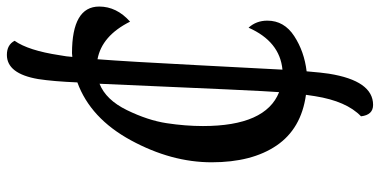

<svg xmlns="http://www.w3.org/2000/svg" viewBox="-300 -726 1131 572"><g transform="rotate(-90 266.0 -440.5)"><path d="M382 -791 393 -792Q532 -792 532 -711Q532 -659 487 -619Q445 -703 375 -716Q368 -626 357.5 -421.5Q347 -217 344 -165Q428 -173 469 -266Q490 -243 490 -210Q490 -160 444 -130Q398 -100 339 -93Q335 -46 332 -27Q311 105 239 105Q209 105 205 69Q250 26 265 -68L269 -95Q168 -109 118 -182.5Q68 -256 68 -376Q68 -496 133.5 -616.5Q199 -737 306 -776Q309 -848 316 -893Q332 -986 388 -986Q418 -986 430 -963Q401 -922 387 -829Q383 -808 382 -791ZM176 -402Q176 -215 277 -175Q281 -221 302 -710Q254 -691 223.5 -628.5Q193 -566 184.5 -510Q176 -454 176 -402Z"/></g></svg>

Font: Paprika
Style: Regular
Weight: 400
Designer: Eduardo Rodriguez Tunni
Foundry: Eduardo Rodriguez Tunni
Version: Version 1.001